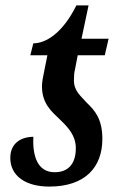

<svg xmlns="http://www.w3.org/2000/svg" viewBox="-20 -679 442 709"><path d="M162 10C294 10 358 -61 358 -166C358 -241 329 -272 301 -299C278 -325 253 -343 253 -382C253 -399 254 -411 257 -423L267 -475H367L381 -536H281L307 -659H262C211 -556 149 -519 103 -519L92 -475H155L143 -415C139 -396 135 -377 135 -360C135 -295 172 -266 202 -237C232 -208 260 -178 260 -132C260 -72 230 -43 182 -43C117 -43 100 -105 103 -174C66 -174 18 -156 18 -96C18 -29 75 10 162 10Z"/></svg>

Font: Noto Serif Condensed Semi
Style: Italic
Weight: 600
Width: 3
Italic angle: -12°
Designer: Monotype Design Team
Foundry: Monotype Imaging Inc.
Version: Version 1.901